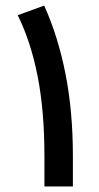

<svg xmlns="http://www.w3.org/2000/svg" viewBox="-20 -672 358 692"><path d="M139.2 -651.9Q189.9 -539.1 216.3 -404.5Q242.7 -270 242.7 -109.9V0H140.1V-111.3Q140.1 -272 115.7 -396.7Q91.3 -521.5 43.9 -617.2Z"/></svg>

Font: Vazir Medium FD
Style: Medium-FD
Weight: 500
Designer: Saber Rastikerdar
Foundry: Saber Rastikerdar
Version: Version 30.0.0